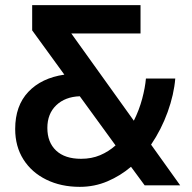

<svg xmlns="http://www.w3.org/2000/svg" viewBox="-20 -720 747 746"><path d="M290 6Q217 6 160 -22Q103 -50 71 -100.5Q39 -151 39 -219Q39 -309 90 -363Q141 -417 230 -430L105 -602V-700H526V-590H257L500 -251Q521 -293 532.5 -336.5Q544 -380 547 -415H661Q656 -353 631.5 -285Q607 -217 567 -158L680 0H542L489 -72Q448 -37 397.5 -15.5Q347 6 290 6ZM164 -223Q164 -167 198 -135Q232 -103 295 -103Q336 -103 369 -117Q402 -131 429 -155L290 -346Q233 -344 198.5 -311Q164 -278 164 -223Z"/></svg>

Font: HostGroteskBold
Style: Bold
Weight: 700
Designer: Doukan Karapınar based on Poppins by Indian Type Foundry, Jonny Pinhorn
Foundry: Element Type
Version: Version 1.001; ttfautohint (v1.8.4.7-5d5b)